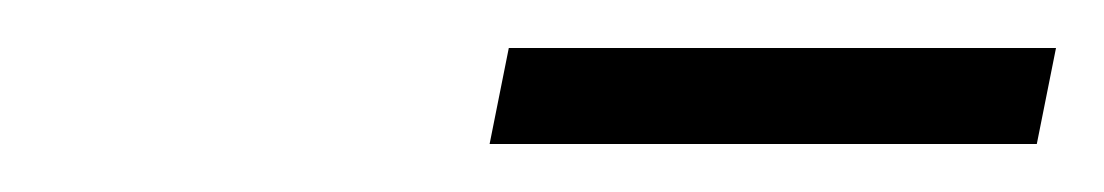

<svg xmlns="http://www.w3.org/2000/svg" viewBox="-20 -684 460 80"><path d="M184 -624 192 -664H420L412 -624Z"/></svg>

Font: Source Serif Pro Light
Style: Italic
Weight: 300
Italic angle: -12°
Designer: Frank Grießhammer
Foundry: Adobe Systems Incorporated
Version: Version 3.001;hotconv 1.0.111;makeotfexe 2.5.65597